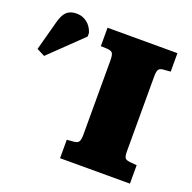

<svg xmlns="http://www.w3.org/2000/svg" viewBox="-373 -841 970 968"><g transform="rotate(20 112.0 -357.0)"><path d="M48 0V-99L85 -102Q107 -104 112.5 -116Q118 -128 118 -152V-551Q118 -579 111 -589Q104 -599 81 -600L48 -601V-700H423V-601L386 -598Q367 -597 360 -587.5Q353 -578 353 -548V-149Q353 -121 359.5 -112.5Q366 -104 388 -102L423 -99V0ZM-204 -457 -247 -479 -205 -635Q-194 -678 -175 -696Q-156 -714 -122 -714Q-90 -714 -65.5 -695Q-41 -676 -31 -643V-624Z"/></g></svg>

Font: Literata Variable Black
Style: Regular
Weight: 900
Designer: Latin by Veronika Burian and Jose Scaglione. Greek by Irene Vlachou. Cyrillic by Vera Evstafieva.
Foundry: TypeTogether
Version: Version 3.021